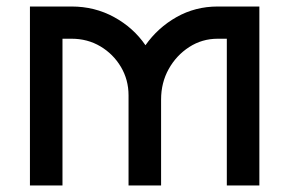

<svg xmlns="http://www.w3.org/2000/svg" viewBox="-20 -570 889 590"><path d="M475 0H375V-277Q375 -325 351.5 -364.5Q328 -404 288.5 -427.5Q249 -451 200 -451H172V0H72V-550H200Q271 -550 330.5 -517.5Q390 -485 427 -431Q465 -485 522.5 -517.5Q580 -550 649 -550H777V0H677V-451H649Q601 -451 561.5 -425.5Q522 -400 498.5 -358Q475 -316 475 -264Z"/></svg>

Font: Bruno Ace SC
Style: Regular
Weight: 400
Version: Version 1.100; ttfautohint (v1.8.4.7-5d5b);gftools[0.9.27]